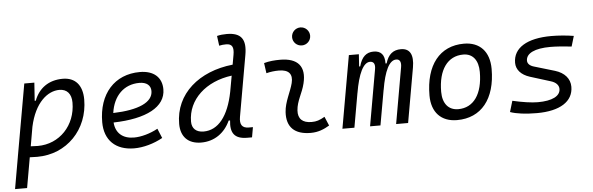

<svg xmlns="http://www.w3.org/2000/svg" viewBox="-56 -943 4214 1365"><g transform="rotate(-5 2051.0 -260.0)"><path d="M86.9 224.6 125 8.3C143.1 9.3 160.6 9.8 178.7 9.8C388.7 9.8 546.4 -152.3 546.4 -367.7C546.4 -469.7 495.6 -527.3 406.7 -527.3C305.7 -527.3 234.9 -475.1 202.6 -388.7H194.8L203.6 -517.6H131.8L40.5 -1V-0.5C40.5 -0.5 40.5 -0.5 40.5 -0.5L1 224.6ZM138.7 -68.8 162.6 -206.1C199.7 -377 292.5 -450.7 376 -450.7C430.2 -450.7 461.4 -415 461.4 -353C461.4 -189.9 344.2 -66.9 189.5 -66.9C170.9 -66.9 153.8 -67.9 138.7 -68.8Z M875.5 -66.9C794.9 -66.9 745.6 -110.8 740.2 -186C975.1 -191.9 1113.3 -264.6 1113.3 -390.6C1113.3 -476.6 1055.2 -527.3 957 -527.3C776.4 -527.3 659.7 -397.5 659.7 -194.8C659.7 -66.4 738.3 9.8 871.1 9.8C936.5 9.8 1011.7 -11.2 1074.7 -46.4L1046.4 -114.7C990.7 -84.5 927.7 -66.9 875.5 -66.9ZM743.7 -253.4C760.7 -375.5 836.9 -450.7 946.8 -450.7C998.5 -450.7 1027.8 -426.3 1027.8 -385.7C1027.8 -305.2 924.8 -258.8 743.7 -253.4Z M1349.1 10.3C1442.9 10.3 1517.1 -42 1556.2 -128.4H1566.4C1556.2 -40.5 1585.4 4.9 1678.2 4.9H1711.4L1724.1 -66.9H1694.3C1646.5 -66.9 1629.4 -93.8 1638.7 -147.5L1715.3 -583C1734.9 -693.4 1699.2 -742.7 1595.7 -742.7C1572.3 -742.7 1548.8 -740.7 1526.4 -734.9L1535.6 -664.6C1552.2 -668.5 1568.8 -669.9 1585.4 -669.9C1627.9 -669.9 1641.1 -645.5 1631.3 -590.8L1619.1 -522C1377.9 -496.6 1203.6 -350.6 1203.6 -135.3C1203.6 -43 1256.3 10.3 1349.1 10.3ZM1585 -331.1C1551.3 -160.2 1477.5 -66.4 1372.6 -66.4C1319.8 -66.4 1289.1 -94.7 1289.1 -144C1289.1 -301.8 1420.4 -420.9 1605.5 -444.8Z M2237.3 -95.7C2200.7 -74.7 2178.2 -66.9 2143.1 -66.9C2078.1 -66.9 2045.9 -98.1 2049.8 -157.7C2054.2 -225.6 2092.8 -275.4 2109.4 -345.2C2138.7 -464.4 2084.5 -527.3 1958 -527.3C1919.4 -527.3 1880.9 -524.4 1842.8 -513.7L1853 -440.4C1882.8 -448.2 1912.6 -451.7 1942.4 -451.7C2012.7 -451.7 2042 -418.5 2025.9 -355C2010.7 -293.9 1969.2 -226.1 1964.8 -153.3C1958 -46.4 2015.1 9.8 2130.4 9.8C2185.5 9.8 2226.1 -8.3 2264.6 -31.2ZM2121.6 -615.2C2157.2 -615.2 2186 -643.6 2186 -679.2C2186 -714.8 2157.2 -743.7 2121.6 -743.7C2085.9 -743.7 2057.1 -714.8 2057.1 -679.2C2057.1 -643.6 2085.9 -615.2 2121.6 -615.2Z M2519.5 -517.6H2448.2L2356.9 0H2442.4L2485.4 -243.7V-242.7C2508.8 -380.9 2545.9 -457 2593.3 -457C2620.6 -457 2631.8 -437.5 2624.5 -399.4L2554.2 0H2628.4L2672.9 -251V-249C2695.3 -383.3 2731 -457 2780.3 -457C2806.6 -457 2816.9 -436.5 2810.5 -399.4L2740.2 0H2825.7L2894.5 -390.6C2910.2 -480.5 2884.3 -527.3 2819.8 -527.3C2765.6 -527.3 2729.5 -500 2710.4 -435.5H2702.6C2704.1 -498 2677.2 -527.3 2625 -527.3C2573.7 -527.3 2539.6 -498 2521.5 -430.7H2513.7Z M3174.8 9.8C3348.1 9.8 3450.7 -117.2 3450.7 -331.5C3450.7 -455.1 3383.3 -527.3 3269.5 -527.3C3096.7 -527.3 2994.1 -398.4 2994.1 -181.2C2994.1 -61 3061.5 9.8 3174.8 9.8ZM3189.9 -66.9C3120.6 -66.9 3079.1 -116.2 3079.1 -200.2C3079.1 -357.4 3146 -450.7 3258.3 -450.7C3326.2 -450.7 3365.2 -400.9 3365.2 -317.4C3365.2 -159.7 3299.8 -66.9 3189.9 -66.9Z M3744.1 9.8C3909.7 9.8 4004.4 -50.8 4004.4 -155.8C4004.4 -212.9 3966.3 -257.8 3898.9 -278.3L3752.4 -321.8C3722.7 -330.1 3706.1 -346.7 3706.1 -367.7C3706.1 -420.4 3769 -450.7 3879.9 -450.7C3918.5 -450.7 3973.6 -446.8 4031.2 -440.4L4053.2 -514.2C4002.9 -522.5 3944.3 -527.3 3893.1 -527.3C3719.7 -527.3 3620.6 -466.3 3620.6 -359.9C3620.6 -311 3654.8 -272 3716.3 -252.4L3862.3 -207C3898.4 -196.3 3918.9 -174.3 3918.9 -147.9C3918.9 -96.7 3860.4 -66.9 3757.8 -66.9C3712.9 -66.9 3647.5 -76.7 3577.6 -92.8L3554.2 -14.6C3596.2 1 3665 9.8 3744.1 9.8Z"/></g></svg>

Font: Cascadia Code PL SemiLight
Style: Italic
Weight: 350
Italic angle: -10°
Monospace: yes
Designer: Aaron Bell
Foundry: Saja Typeworks
Version: Version 2404.023